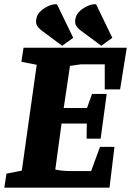

<svg xmlns="http://www.w3.org/2000/svg" viewBox="-33 -869 607 889"><path d="M255 -657 162 -726Q142 -741 136.5 -754.5Q131 -768 137 -789Q141 -805 157.5 -819.5Q174 -834 194.5 -842.5Q215 -851 231 -849L306 -694ZM436 -657 343 -726Q323 -741 317.5 -754.5Q312 -768 318 -789Q322 -805 338.5 -819.5Q355 -834 375.5 -842.5Q396 -851 412 -849L487 -694ZM-13 0 -3 -65 68 -79 137 -569 66 -583 76 -648H554L523 -455H452V-571H341L291 -564L262 -369H370L393 -434H461L433 -227H368L369 -297H252L223 -84Q240 -80 259.5 -78.5Q279 -77 298 -77H389L430 -189H497L474 0Z"/></svg>

Font: Faustina Light ExtraBold
Style: Italic
Weight: 800
Italic angle: -8°
Version: Version 1.200